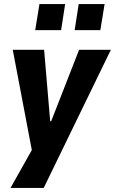

<svg xmlns="http://www.w3.org/2000/svg" viewBox="-20 -749 568 949"><path d="M32 180 141 -14 147 44 43 -503H198L228 -150H233L371 -503H528L196 180ZM349 -600 369 -729H497L476 -600ZM154 -600 175 -729H302L282 -600Z"/></svg>

Font: Nunito Sans 7pt Condensed ExtraBold
Style: Italic
Weight: 800
Width: 3
Italic angle: -9°
Designer: Vernon Adams
Foundry: Vernon Adams
Version: Version 3.101;gftools[0.9.27]